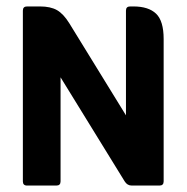

<svg xmlns="http://www.w3.org/2000/svg" viewBox="-20 -576 579 596"><path d="M168 -336V-13Q168 0 155 0H64Q51 0 51 -13V-543Q51 -556 64 -556H104Q137 -556 157 -544.5Q177 -533 195 -504L371 -218V-543Q371 -556 384 -556H394Q441 -556 464.5 -533.5Q488 -511 488 -455V-13Q488 0 475 0H389Q375 0 367 -13Z"/></svg>

Font: Zain ExtraBold
Style: Regular
Weight: 800
Designer: Zain,Boutros
Foundry: Mobile Telecommunications Company (Zain), 2024
Version: Version 1.50; ttfautohint (v1.8.4)